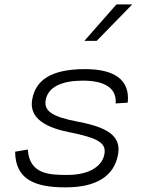

<svg xmlns="http://www.w3.org/2000/svg" viewBox="-20 -818 660 850"><path d="M357 -512C206 -512 139 -463.5 123 -380C109 -309.5 156.5 -258.5 285.5 -233C415.5 -207 452 -184.5 442 -134.5C433 -86.5 382 -43.5 277.5 -43.5C199 -43.5 110.5 -46 103 -156L47 -146.5C48 -25 131.5 11.5 270.5 11.5C411.5 11.5 484.5 -41.5 502 -131C516.5 -204.5 476 -251 326 -279C206.5 -301.5 173.5 -328.5 182.5 -376.5C194 -435 257.5 -461 346.5 -461C445 -461 497.5 -427 492 -360L545.5 -363.5C556.5 -467 483.5 -512 357 -512ZM353.5 -637 495.5 -798.5H565.5L408 -637Z"/></svg>

Font: Monaspace Neon ExtraLight
Style: Italic
Weight: 200
Italic angle: -11°
Designer: Riley Cran & the Lettermatic Team
Foundry: Lettermatic
Version: Version 1.200 (Monaspace Neon)